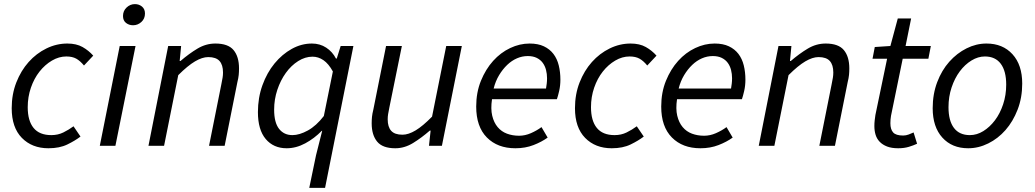

<svg xmlns="http://www.w3.org/2000/svg" viewBox="-20 -710 5038 935"><path d="M37 -183Q37 -251 59.5 -308.5Q82 -366 119.5 -408Q157 -450 206 -474Q255 -498 308 -498Q352 -498 382 -481Q412 -464 434 -439L389 -391Q370 -414 351 -424.5Q332 -435 303 -435Q267 -435 233 -415Q199 -395 172.5 -361.5Q146 -328 130.5 -283Q115 -238 115 -188Q115 -122 143.5 -87Q172 -52 230 -52Q262 -52 288.5 -65Q315 -78 338 -95L372 -45Q346 -25 308 -6.5Q270 12 216 12Q136 12 86.5 -38.5Q37 -89 37 -183Z M563 -486H640L542 0H466ZM628 -587Q608 -587 593.5 -598.5Q579 -610 579 -632Q579 -657 596.5 -673.5Q614 -690 637 -690Q657 -690 671.5 -678Q686 -666 686 -644Q686 -619 668.5 -603Q651 -587 628 -587Z M799 -486H862L855 -413H859Q901 -449 942 -473.5Q983 -498 1029 -498Q1091 -498 1117.5 -466Q1144 -434 1144 -377Q1144 -360 1142.5 -345Q1141 -330 1136 -310L1074 0H998L1058 -300Q1062 -320 1064 -332Q1066 -344 1066 -357Q1066 -394 1049 -413Q1032 -432 994 -432Q965 -432 929.5 -411Q894 -390 848 -344L779 0H703Z M1549 -73H1547Q1511 -36 1466.5 -12Q1422 12 1376 12Q1312 12 1274 -33Q1236 -78 1236 -164Q1236 -234 1258 -295Q1280 -356 1317 -401Q1354 -446 1401 -472Q1448 -498 1499 -498Q1538 -498 1568.5 -478Q1599 -458 1616 -425H1620L1639 -486H1701L1563 205H1486L1519 46ZM1404 -52Q1438 -52 1479 -74.5Q1520 -97 1557 -145L1601 -362Q1580 -400 1555 -417Q1530 -434 1502 -434Q1466 -434 1432 -412.5Q1398 -391 1372 -355Q1346 -319 1330.5 -272.5Q1315 -226 1315 -176Q1315 -113 1339 -82.5Q1363 -52 1404 -52Z M2132 0H2069L2077 -74H2073Q2033 -39 1991.5 -13.5Q1950 12 1905 12Q1843 12 1816.5 -20.5Q1790 -53 1790 -109Q1790 -126 1791.5 -141Q1793 -156 1798 -176L1860 -486H1937L1876 -186Q1872 -166 1870 -154Q1868 -142 1868 -129Q1868 -92 1885 -73Q1902 -54 1940 -54Q1969 -54 2004 -75Q2039 -96 2084 -142L2153 -486H2229Z M2299 -191Q2299 -260 2322 -316.5Q2345 -373 2381.5 -413.5Q2418 -454 2464.5 -476Q2511 -498 2559 -498Q2600 -498 2628.5 -484.5Q2657 -471 2675 -447.5Q2693 -424 2701 -391.5Q2709 -359 2709 -322Q2709 -293 2703 -267Q2697 -241 2692 -227H2376Q2369 -180 2377 -146.5Q2385 -113 2403.5 -91Q2422 -69 2449 -59Q2476 -49 2508 -49Q2537 -49 2565.5 -61.5Q2594 -74 2617 -91L2647 -40Q2618 -19 2578 -3.5Q2538 12 2490 12Q2403 12 2351 -40.5Q2299 -93 2299 -191ZM2639 -279Q2641 -291 2642.5 -303Q2644 -315 2644 -329Q2644 -350 2639 -369.5Q2634 -389 2623 -404Q2612 -419 2594 -428Q2576 -437 2550 -437Q2523 -437 2497.5 -426Q2472 -415 2450 -394Q2428 -373 2410.5 -344Q2393 -315 2384 -279Z M2780 -183Q2780 -251 2802.5 -308.5Q2825 -366 2862.5 -408Q2900 -450 2949 -474Q2998 -498 3051 -498Q3095 -498 3125 -481Q3155 -464 3177 -439L3132 -391Q3113 -414 3094 -424.5Q3075 -435 3046 -435Q3010 -435 2976 -415Q2942 -395 2915.5 -361.5Q2889 -328 2873.5 -283Q2858 -238 2858 -188Q2858 -122 2886.5 -87Q2915 -52 2973 -52Q3005 -52 3031.5 -65Q3058 -78 3081 -95L3115 -45Q3089 -25 3051 -6.5Q3013 12 2959 12Q2879 12 2829.5 -38.5Q2780 -89 2780 -183Z M3200 -191Q3200 -260 3223 -316.5Q3246 -373 3282.5 -413.5Q3319 -454 3365.5 -476Q3412 -498 3460 -498Q3501 -498 3529.5 -484.5Q3558 -471 3576 -447.5Q3594 -424 3602 -391.5Q3610 -359 3610 -322Q3610 -293 3604 -267Q3598 -241 3593 -227H3277Q3270 -180 3278 -146.5Q3286 -113 3304.5 -91Q3323 -69 3350 -59Q3377 -49 3409 -49Q3438 -49 3466.5 -61.5Q3495 -74 3518 -91L3548 -40Q3519 -19 3479 -3.5Q3439 12 3391 12Q3304 12 3252 -40.5Q3200 -93 3200 -191ZM3540 -279Q3542 -291 3543.5 -303Q3545 -315 3545 -329Q3545 -350 3540 -369.5Q3535 -389 3524 -404Q3513 -419 3495 -428Q3477 -437 3451 -437Q3424 -437 3398.5 -426Q3373 -415 3351 -394Q3329 -373 3311.5 -344Q3294 -315 3285 -279Z M3771 -486H3834L3827 -413H3831Q3873 -449 3914 -473.5Q3955 -498 4001 -498Q4063 -498 4089.5 -466Q4116 -434 4116 -377Q4116 -360 4114.5 -345Q4113 -330 4108 -310L4046 0H3970L4030 -300Q4034 -320 4036 -332Q4038 -344 4038 -357Q4038 -394 4021 -413Q4004 -432 3966 -432Q3937 -432 3901.5 -411Q3866 -390 3820 -344L3751 0H3675Z M4300 -424H4229L4240 -481L4316 -486L4352 -620H4417L4390 -486H4513L4501 -424H4376L4319 -146Q4316 -128 4316 -110Q4316 -80 4329.5 -65Q4343 -50 4378 -50Q4392 -50 4405 -55Q4418 -60 4429 -65L4446 -10Q4429 -2 4406 5Q4383 12 4354 12Q4322 12 4300 3.5Q4278 -5 4264 -19.5Q4250 -34 4244 -53.5Q4238 -73 4238 -96Q4238 -111 4239.5 -123.5Q4241 -136 4243 -150Z M4695 12Q4616 12 4569 -40Q4522 -92 4522 -183Q4522 -252 4544 -310Q4566 -368 4603 -409.5Q4640 -451 4687 -474.5Q4734 -498 4784 -498Q4863 -498 4910.5 -446Q4958 -394 4958 -303Q4958 -234 4935.5 -176Q4913 -118 4876.5 -76.5Q4840 -35 4792.5 -11.5Q4745 12 4695 12ZM4776 -435Q4743 -435 4711 -415.5Q4679 -396 4654 -362.5Q4629 -329 4614 -284Q4599 -239 4599 -188Q4599 -122 4625.5 -87Q4652 -52 4703 -52Q4737 -52 4768.5 -71.5Q4800 -91 4825 -124Q4850 -157 4865 -202Q4880 -247 4880 -298Q4880 -364 4853.5 -399.5Q4827 -435 4776 -435Z"/></svg>

Font: mr_Source Sans Pro
Style: Italic
Weight: 400
Italic angle: -11°
Designer: Paul D. Hunt
Foundry: Adobe Systems Incorporated
Version: Version 1.036;July 10, 2024;FontCreator 11.5.0.2430 64-bit